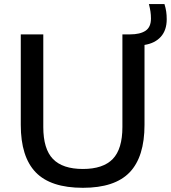

<svg xmlns="http://www.w3.org/2000/svg" viewBox="-20 -908 834 938"><path d="M385 9.5Q227.5 9.5 154.5 -66.2Q81.5 -142 81.5 -298V-740H191.5V-287.5Q191.5 -180 238.8 -131.2Q286 -82.5 385 -82.5Q483.5 -82.5 530.8 -131.2Q578 -180 578 -287.5V-740H615Q664.5 -740 691 -757.8Q717.5 -775.5 717.5 -817.5Q717.5 -835.5 715 -852Q712.5 -868.5 707.5 -888H783.5Q789.5 -868.5 792 -851.5Q794.5 -834.5 794.5 -814Q794.5 -760.5 765.8 -728.5Q737 -696.5 686 -688.5V-298Q686 -142 613.5 -66.2Q541 9.5 385 9.5Z"/></svg>

Font: Encode Sans SemiExpanded SemiExpanded Medium
Style: Regular
Weight: 500
Width: 6
Designer: Multiple Designers
Foundry: Impallari Type
Version: Version 3.000; ttfautohint (v1.8.3) -l 8 -r 50 -G 200 -x 14 